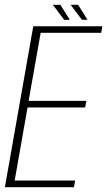

<svg xmlns="http://www.w3.org/2000/svg" viewBox="-38 -785 448 805"><path d="M-17.5 0 101.5 -675H391L386.5 -647.5H132.5L82 -362H324L319 -334.5H77.5L23.5 -28H277L272 0ZM305.5 -702 258 -765H289.5L329 -702ZM231 -702 183.5 -765H215L254.5 -702Z"/></svg>

Font: Anybody ExtraLight
Style: Italic
Weight: 200
Italic angle: -10°
Designer: Tyler Finck
Foundry: Etcetera Type Company
Version: Version 1.010; ttfautohint (v1.8.3) -l 8 -r 50 -G 200 -x 14 